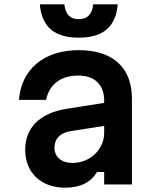

<svg xmlns="http://www.w3.org/2000/svg" viewBox="-20 -857 740 892"><path d="M279 -837H165C174 -732 233 -682 346 -682C459 -682 518 -732 527 -837H413C408 -790 386 -768 346 -768C306 -768 284 -790 279 -837ZM68 -393H194C209 -465 262 -506 344 -506C420 -506 464 -463 464 -390V-379L287 -351C165 -331 97 -264 97 -161C97 -56 170 15 282 15C354 15 402 -10 431 -58H464V0H593V-399C593 -543 504 -624 346 -624C185 -624 79 -536 68 -393ZM233 -170C233 -212 259 -240 309 -248L464 -272V-240C464 -162 398 -100 316 -100C266 -100 233 -128 233 -170Z"/></svg>

Font: Martian Mono Std Md
Style: Regular
Weight: 500
Monospace: yes
Designer: Roman Shamin
Foundry: Evil Martians
Version: Version 1.000